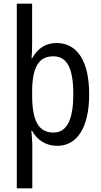

<svg xmlns="http://www.w3.org/2000/svg" viewBox="-20 -873 548 1040"><path d="M463 -362C463 -543 398 -640 286 -640C227 -640 184 -611 154 -557H151C153 -581 154 -610 154 -635V-853H71V147H155V-88C155 -109 152 -140 150 -164H154C181 -115 228 -83 290 -83C398 -83 463 -183 463 -362ZM377 -362C377 -243 351 -155 270 -155C187 -155 154 -221 154 -359V-379C155 -508 189 -568 269 -568C344 -568 377 -503 377 -362Z"/></svg>

Font: Noto Sans Kannada UI Condensed
Style: Regular
Weight: 400
Width: 3
Designer: Jelle Bosma - Monotype Design Team
Foundry: Monotype Imaging Inc.
Version: Version 2.005